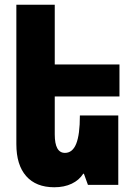

<svg xmlns="http://www.w3.org/2000/svg" viewBox="-20 -780 569 810"><path d="M211 -373V-213Q211 -135 254 -135Q286 -135 301.5 -173.5Q317 -212 317 -292V-293H479V0H351L334 -47H331Q314 -20 282.5 -5Q251 10 209 10Q132 10 90.5 -37Q49 -84 49 -172V-760H211V-508H484V-373Z"/></svg>

Font: Noto Sans Armenian Black Cond
Style: Regular
Weight: 900
Width: 3
Designer: Monotype Design team
Foundry: Monotype Imaging Inc.
Version: Version 1.000